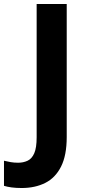

<svg xmlns="http://www.w3.org/2000/svg" viewBox="-94 -734 445 964"><path d="M15 210Q-14 210 -36 207Q-58 204 -74 199V73Q-58 77 -40.5 80Q-23 83 -3 83Q23 83 44.5 73Q66 63 78 35.5Q90 8 90 -45V-714H241V-46Q241 46 212.5 102.5Q184 159 133 184.5Q82 210 15 210Z"/></svg>

Font: BC Sans
Style: Bold
Weight: 700
Designer: Monotype Design Team
Province of B.C.
Foundry: Monotype Imaging Inc.
Version: Version 2.000;GOOG;noto-source:20170915:90ef993387c0